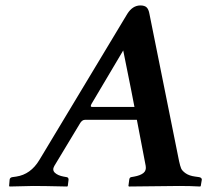

<svg xmlns="http://www.w3.org/2000/svg" viewBox="-20 -678 759 700"><path d="M315.9 -288.1H470.2Q465.3 -315.9 429.2 -494.1Q429.2 -494.1 314 -299.8Q307.1 -288.1 315.9 -288.1ZM632.8 -90.8Q636.7 -72.8 640.4 -64Q644 -55.2 657 -46.1Q669.9 -37.1 691.9 -34.2L706.1 -32.2Q715.8 -30.3 715.8 -22.9L711.9 0L710 2Q672.9 0 633.8 0L450.2 2L448.2 0L451.2 -22.9Q452.1 -30.8 458 -32.2L469.2 -34.2Q491.2 -38.1 502.7 -47.1Q514.2 -56.2 511.2 -73.2L479 -241.2H290Q278.8 -241.2 271 -227.1L178.2 -73.2Q169.4 -58.1 180.2 -48.1Q190.9 -38.1 211.9 -34.2L223.1 -32.2Q230 -31.2 230 -22.9L227.1 0L225.1 2Q137.2 0 101.1 0L15.1 2L13.2 0L15.1 -22.9Q16.1 -30.8 24.9 -32.2L39.1 -34.2Q91.8 -42 123.5 -94.7L443.8 -627Q462.9 -657.7 491.2 -658.2Q507.3 -658.2 514.6 -651.1Q522 -644 524.9 -627Z"/></svg>

Font: Linux Libertine
Style: Semibold Italic
Weight: 600
Italic angle: -11.5°
Designer: Philipp H. Poll
Foundry: Philipp H. Poll
Version: Version 5.1.2 ; ttfautohint (v0.9)